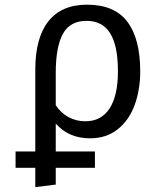

<svg xmlns="http://www.w3.org/2000/svg" viewBox="-20 -571 655 809"><path d="M214.9 -50.3V67.2H380V135.9H214.9V206.7L128.7 217.4V135.9H45.6V67.2H128.7V-277.4Q128.7 -411.8 184.1 -481.5Q239.5 -551.3 346.7 -551.3Q462.1 -551.3 516.4 -479.7Q570.8 -408.2 570.8 -270.3Q570.8 -192.3 547.2 -128.2Q523.6 -64.1 475.9 -26.2Q428.2 11.8 359.5 11.8Q269.2 11.8 214.9 -50.3ZM214.9 -127.7Q235.9 -95.4 268.5 -77.7Q301 -60 339.5 -60Q406.7 -60 441.8 -114.1Q476.9 -168.2 476.9 -270.8Q476.9 -377.9 444.4 -430.5Q411.8 -483.1 344.6 -483.1Q274.9 -483.1 244.9 -428.2Q214.9 -373.3 214.9 -263.6Z"/></svg>

Font: Fira Code Fixed
Style: Regular
Weight: 400
Monospace: yes
Designer: Carrois Corporate, Edenspiekermann AG, Nikita Prokopov
Foundry: Carrois Corporate, Edenspiekermann AG, Nikita Prokopov
Version: Version 5.002